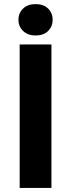

<svg xmlns="http://www.w3.org/2000/svg" viewBox="-20 -917 347 937"><path d="M76 0V-700H231V0ZM154 -744Q115 -744 92.5 -766Q70 -788 70 -820Q70 -853 92.5 -875Q115 -897 154 -897Q193 -897 215 -875Q237 -853 237 -820Q237 -788 215 -766Q193 -744 154 -744Z"/></svg>

Font: REM SemiBold
Style: Regular
Weight: 600
Designer: Octavio Pardo
Foundry: Ashler Design
Version: Version 1.005;gftools[0.9.28]